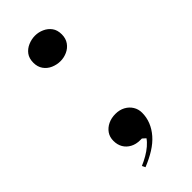

<svg xmlns="http://www.w3.org/2000/svg" viewBox="-174 -450 563 563"><g transform="rotate(-45 107.0 -169.0)"><path d="M62 82 57 72Q71 66 84 58.5Q97 51 107.5 42Q118 33 124 24L114 15H107Q90 15 77 8Q64 1 57 -11Q50 -23 50 -39Q50 -55 58 -66.5Q66 -78 79.5 -84.5Q93 -91 110 -91Q127 -91 140 -84Q153 -77 160.5 -65Q168 -53 168 -38Q168 -19 161 -1.5Q154 16 140.5 31.5Q127 47 107 59.5Q87 72 62 82ZM106 -420Q120 -420 133.5 -414Q147 -408 155.5 -396.5Q164 -385 164 -367Q164 -350 155.5 -338Q147 -326 133.5 -320Q120 -314 106 -314Q91 -314 77 -320Q63 -326 54.5 -338Q46 -350 46 -367Q46 -385 54.5 -396.5Q63 -408 77 -414Q91 -420 106 -420Z"/></g></svg>

Font: Kalnia Thin Light
Style: Regular
Weight: 300
Version: Version 1.105